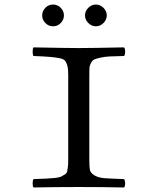

<svg xmlns="http://www.w3.org/2000/svg" viewBox="-20 -825 680 847"><path d="M374 -122Q374 -90 376.5 -76Q379 -62 396.5 -51.5Q414 -41 440.5 -39Q467 -37 527 -35Q532 -30 532 -16Q532 -2 527 2Q427 0 328 0Q226 0 128 2Q124 -2 124 -16Q124 -30 128 -35Q163 -36 183 -37Q203 -38 222.5 -40Q242 -42 250.5 -46.5Q259 -51 267 -56Q275 -61 277 -72Q279 -83 280 -93Q281 -103 281 -122V-491Q281 -517 278.5 -529.5Q276 -542 270 -553Q264 -564 244.5 -568Q225 -572 201 -574Q177 -576 128 -578Q124 -582 124 -597Q124 -612 128 -616Q278 -613 327 -613Q380 -613 527 -616Q532 -612 532 -597Q532 -582 527 -578Q486 -577 464 -576Q442 -575 422 -570.5Q402 -566 394.5 -562Q387 -558 381 -546.5Q375 -535 374.5 -524Q374 -513 374 -491ZM369.5 -723.5Q355 -738 355 -757Q355 -776 369.5 -790.5Q384 -805 403 -805Q422 -805 436.5 -790.5Q451 -776 451 -757Q451 -738 436.5 -723.5Q422 -709 403 -709Q384 -709 369.5 -723.5ZM180 -723.5Q166 -738 166 -757Q166 -776 180 -790.5Q194 -805 214 -805Q234 -805 248 -790.5Q262 -776 262 -757Q262 -738 248 -723.5Q234 -709 214 -709Q194 -709 180 -723.5Z"/></svg>

Font: Libertinus Mono
Style: Regular
Weight: 400
Designer: Philipp H. Poll
Foundry: Khaled Hosny
Version: Version 6.7